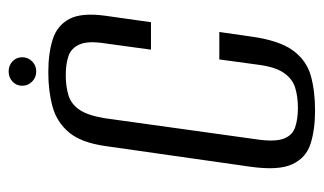

<svg xmlns="http://www.w3.org/2000/svg" viewBox="-171 -559 742 440"><g transform="rotate(-90 200.0 -339.0)"><path d="M166.7 12Q123.1 12 90.9 1.8Q58.6 -8.3 43.8 -39.8Q28.9 -71.2 37.8 -135.3L85.2 -467.8Q92.9 -523.5 116.3 -551.6Q139.8 -579.7 175.3 -589.5Q210.8 -599.3 254.1 -599.3Q298.5 -599.3 330.1 -589.1Q361.8 -579 376.6 -550.9Q391.5 -522.8 383.8 -467.8L369.1 -364H306.2L320.5 -468.7Q326.8 -508.5 318.1 -527.8Q309.5 -547.1 291.2 -553.2Q272.9 -559.3 248 -559.3Q222.3 -559.3 201.9 -553.2Q181.6 -547.1 168.4 -527.8Q155.2 -508.5 148.9 -468.7L100.1 -117.8Q94.8 -78.3 102.6 -58.9Q110.3 -39.4 129 -33.4Q147.7 -27.3 172.6 -27.3Q198.2 -27.3 218.5 -33.4Q238.7 -39.4 252.5 -58.9Q266.4 -78.3 271.6 -117.8L283.8 -207.4H346.7L336.4 -135.5Q327.5 -70.5 304.6 -39Q281.6 -7.6 246.7 2.2Q211.7 12 166.7 12ZM256.3 -627Q242.5 -627 233 -636.4Q223.5 -645.8 223.5 -659.1Q223.5 -672.4 233 -681.3Q242.5 -690.2 256.3 -690.2Q270 -690.2 279.4 -681.3Q288.8 -672.4 288.8 -659.1Q288.8 -645.8 279.4 -636.4Q270 -627 256.3 -627Z"/></g></svg>

Font: Alumni Sans SC Thin
Style: Italic
Weight: 100
Italic angle: -8°
Designer: Robert E. Leuschke
Foundry: Robert E. Leuschke
Version: Version 1.016